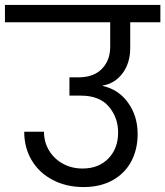

<svg xmlns="http://www.w3.org/2000/svg" viewBox="-47 -760 669 777"><path d="M480 -566Q480 -505 449 -463.5Q418 -422 369 -414V-412Q433 -398 471.5 -344Q510 -290 510 -218Q510 -155 484 -106.5Q458 -58 408.5 -30.5Q359 -3 291 -3Q222 -3 167 -31.5Q112 -60 81.5 -111Q51 -162 51 -227H131Q131 -185 151.5 -151Q172 -117 207.5 -97.5Q243 -78 287 -78Q352 -78 391.5 -118.5Q431 -159 431 -224Q431 -284 393.5 -328.5Q356 -373 280 -373H234V-447H270Q332 -447 365.5 -481.5Q399 -516 399 -571V-670H-27V-740H602V-670H480Z"/></svg>

Font: DVN-Poppins
Style: Regular
Weight: 400
Designer: Ninad Kale (Devanagari), Jonny Pinhorn (Latin)
Foundry: Indian Type Foundry
Version: 4.004